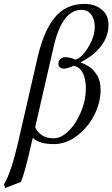

<svg xmlns="http://www.w3.org/2000/svg" viewBox="-24 -718 570 973"><path d="M357.9 -416Q388.2 -422.4 422.1 -476.6Q456.1 -530.8 456.1 -583Q456.1 -619.6 438.5 -643.8Q420.9 -668 389.2 -668Q292.5 -668 250 -490.2L154.3 -73.7Q164.6 -49.3 188 -33.2Q211.4 -17.1 250 -17.1Q284.7 -17.1 322.3 -53Q359.9 -88.9 385.5 -149.2Q411.1 -209.5 411.1 -272Q411.1 -316.4 396.2 -347.2Q381.3 -377.9 349.1 -384.8Q317.4 -370.1 300.8 -370.1Q288.6 -370.1 280.3 -376.2Q272 -382.3 272 -394Q272 -408.7 281.7 -418.5Q291.5 -428.2 306.2 -428.2Q329.1 -428.2 357.9 -416ZM142.1 -20 124 58.1Q98.1 166.5 82 204.1L2 234.9L-3.9 216.8Q33.2 153.8 66.9 6.8L167 -429.2Q182.6 -494.6 202.6 -542.5Q222.7 -590.3 251 -626.2Q279.3 -662.1 317.6 -680.2Q356 -698.2 404.8 -698.2Q455.6 -698.2 490.7 -670.2Q525.9 -642.1 525.9 -591.8Q525.9 -534.7 489 -485.6Q452.1 -436.5 383.8 -401.9Q394.5 -397.9 402.8 -394Q411.1 -390.1 424.3 -382.3Q437.5 -374.5 447 -364.3Q456.5 -354 466.1 -339.8Q475.6 -325.7 480.7 -306.2Q485.8 -286.6 485.8 -263.2Q485.8 -198.2 453.4 -134.5Q420.9 -70.8 365.7 -29.3Q310.5 12.2 250 12.2Q172.4 12.2 142.1 -20Z"/></svg>

Font: Linux Libertine G
Style: Italic
Weight: 400
Italic angle: -12°
Designer: Philipp H. Poll
Foundry: Philipp H. Poll
Version: Version 5.1.3